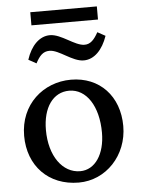

<svg xmlns="http://www.w3.org/2000/svg" viewBox="-59 -922 718 977"><g transform="rotate(-5 300.0 -433.5)"><path d="M304 9C443 9 554 -108 554 -258C554 -411 455 -516 309 -516C167 -516 47 -412 47 -252C47 -98 150 9 304 9ZM102 -636 142 -614C161 -650 179 -672 213 -672C262 -672 325 -608 383 -608C437 -608 480 -653 504 -723L464 -745C444 -709 425 -687 394 -687C344 -687 280 -751 222 -751C169 -751 125 -707 102 -636ZM133 -809H473V-876H133ZM160 -272C160 -387 213 -461 295 -461C383 -461 443 -369 443 -234C443 -124 392 -48 316 -48C226 -48 160 -139 160 -272Z"/></g></svg>

Font: TPK Tissa Web Medium
Style: Regular
Weight: 500
Designer: Jacques Le Bailly, Suppakit Chalermlarp | Katatrad Co.,Ltd.
Foundry: Jacques Le Bailly, Cadson Demak Co.,Ltd.
Version: Version 5.000;Glyphs 3.1.2 (3151)